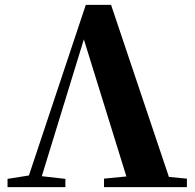

<svg xmlns="http://www.w3.org/2000/svg" viewBox="-20 -770 801 790"><path d="M408 0H749V-35L675 -42L437 -750H333L99 -48L11 -34V0H249V-34L152 -45L325 -608L500 -44L408 -35Z"/></svg>

Font: Source Han Serif KR Heavy
Style: Regular
Weight: 900
Designer: Ryoko NISHIZUKA 西塚涼子 (kana & ideographs); Frank Grießhammer (Latin, Greek & Cyrillic); Wenlong ZHANG 张文龙 (bopomofo); San
Foundry: Adobe
Version: Version 2.001;hotconv 1.1.0;makeotfexe 2.6.0